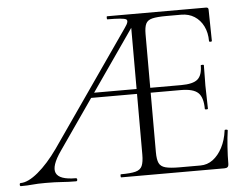

<svg xmlns="http://www.w3.org/2000/svg" viewBox="-47 -683 965 742"><g transform="rotate(-5 435.5 -312.5)"><path d="M5 0Q1 0 1 -6Q1 -12 5 -12Q34 -12 73 -44.5Q112 -77 151 -132L458 -574Q477 -600 466.5 -606.5Q456 -613 394 -613Q392 -613 392 -619Q392 -625 394 -625H778Q787 -625 787 -616L789 -495Q789 -492 783.5 -492Q778 -492 778 -495Q778 -528 765.5 -553Q753 -578 731 -592Q709 -606 680 -606H622Q586 -606 567.5 -601.5Q549 -597 542.5 -583.5Q536 -570 536 -543V-85Q536 -57 542.5 -43Q549 -29 567.5 -24Q586 -19 622 -19H703Q730 -19 751.5 -35Q773 -51 788 -79.5Q803 -108 808 -146Q808 -149 814 -148.5Q820 -148 820 -145Q816 -119 813.5 -82.5Q811 -46 811 -15Q811 0 795 0H394Q392 0 392 -6Q392 -12 394 -12Q432 -12 451 -17Q470 -22 476.5 -37Q483 -52 483 -81V-588L505 -604L171 -123Q131 -66 143 -39Q155 -12 219 -12Q224 -12 224 -6Q224 0 219 0Q189 0 164 -2Q139 -4 101 -4Q69 -4 50 -2Q31 0 5 0ZM290 -316 305 -335H511L518 -316ZM739 -235Q739 -280 720 -298Q701 -316 653 -316H511V-335H656Q702 -335 720 -350.5Q738 -366 738 -404Q738 -406 744 -406Q750 -406 750 -404Q750 -375 749.5 -359Q749 -343 749 -325Q749 -303 750 -281.5Q751 -260 751 -235Q751 -233 745 -233Q739 -233 739 -235Z"/></g></svg>

Font: Cormorant Infant Light
Style: Regular
Weight: 300
Designer: Christian Thalmann (Catharsis Fonts)
Foundry: Catharsis Fonts
Version: Version 4.001